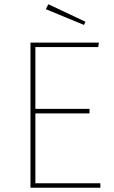

<svg xmlns="http://www.w3.org/2000/svg" viewBox="-20 -881 534 901"><path d="M441 -660H146V-370H400V-349H146V-21H451V0H123V-681H444ZM381 -779 374 -764 195 -838 207 -861Z"/></svg>

Font: Fira Sans Thin
Style: Regular
Weight: 100
Designer: bBox Type GmbH & Carrois Corporate GbR & Edenspiekermann AG
Foundry: bBox Type GmbH & Carrois Corporate GbR & Edenspiekermann AG
Version: Version 4.301